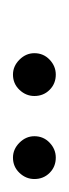

<svg xmlns="http://www.w3.org/2000/svg" viewBox="75 -743 106 296"><g transform="rotate(90 128.0 -595.0)"><path d="M95 -562Q82 -562 72 -572Q62 -582 62 -595Q62 -609 72 -618.5Q82 -628 95 -628Q109 -628 118.5 -618.5Q128 -609 128 -595Q128 -582 118.5 -572Q109 -562 95 -562ZM223 -562Q210 -562 200 -572Q190 -582 190 -595Q190 -609 200 -618.5Q210 -628 223 -628Q237 -628 246.5 -618.5Q256 -609 256 -595Q256 -582 246.5 -572Q237 -562 223 -562Z"/></g></svg>

Font: DM Sans 24pt Thin
Style: Italic
Weight: 250
Italic angle: -10°
Designer: Colophon Foundry, Jonny Pinhorn
Foundry: Colophon Foundry
Version: Version 4.004;gftools[0.9.30]